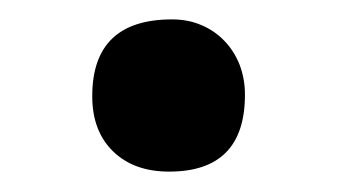

<svg xmlns="http://www.w3.org/2000/svg" viewBox="-20 -211 365 194"><path d="M227.5 -115.2Q227.5 -37.6 150.9 -37.6Q115.2 -37.6 94.2 -58.1Q73.2 -78.6 73.2 -113.8Q73.2 -191.4 153.8 -191.4Q170.4 -191.4 183.8 -185.5Q197.3 -179.7 207 -169.4Q216.8 -159.2 222.2 -145.3Q227.5 -131.3 227.5 -115.2Z"/></svg>

Font: XB Khoramshahr
Style: Bold
Weight: 700
Designer: Behnam
Foundry: Irmug
Version: Version 8.005 2009